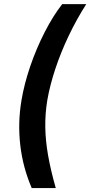

<svg xmlns="http://www.w3.org/2000/svg" viewBox="-20 -790 446 948"><path d="M85.9 -293.9Q99.6 -376 129.6 -463.6Q159.7 -551.3 200.7 -631.3Q241.7 -711.4 287.1 -769.5H405.8Q358.4 -695.3 319.3 -613.5Q280.3 -531.7 253.2 -450Q226.1 -368.2 213.4 -294.4Q202.6 -228.5 203.6 -162.1Q204.6 -95.7 217.5 -22.2Q230.5 51.3 255.4 138.7H136.7Q92.8 36.6 80.1 -73.5Q67.4 -183.6 85.9 -293.9Z"/></svg>

Font: Inter 20pt SemiBold
Style: Italic
Weight: 600
Italic angle: -9.3988°
Version: Version 4.001;git-66647c0bb